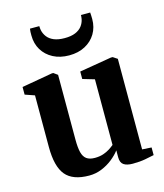

<svg xmlns="http://www.w3.org/2000/svg" viewBox="-119 -885 840 984"><g transform="rotate(-15 301.5 -393.0)"><path d="M463.5 9.5Q432 9.5 415.5 -1.8Q399 -13 399 -41.5V-78.5Q382.5 -56.5 356.8 -36Q331 -15.5 299.2 -2.5Q267.5 10.5 232.5 10.5Q145.5 10.5 107.5 -35.2Q69.5 -81 69.5 -184.5V-458.5L19 -476V-516.5L181.5 -545H189.5L211 -529.5V-185Q211 -144 217.2 -118.5Q223.5 -93 239.5 -81.2Q255.5 -69.5 283.5 -69.5Q308 -69.5 327.8 -76Q347.5 -82.5 362.2 -92Q377 -101.5 387.5 -110.5V-458.5L325 -477V-516.5L495 -545H504.5L528 -529.5V-49L577.5 -46V-5.5Q559.5 -1.5 530.5 4Q501.5 9.5 463.5 9.5ZM293 -611Q244.5 -611 208 -630.2Q171.5 -649.5 151.2 -683Q131 -716.5 131 -760Q131 -769.5 131.2 -778.8Q131.5 -788 133 -795.5H182.5Q182.5 -791 183 -785.8Q183.5 -780.5 184.5 -774.5Q188.5 -754.5 201 -738Q213.5 -721.5 236.2 -712Q259 -702.5 293 -702.5Q327.5 -702.5 350 -712Q372.5 -721.5 385 -737.8Q397.5 -754 401.5 -774.5Q402.5 -780 403 -785.5Q403.5 -791 403.5 -795.5H452.5Q453 -788 453.5 -779Q454 -770 454 -760.5Q454 -717 433.8 -683.2Q413.5 -649.5 377.2 -630.2Q341 -611 293 -611Z"/></g></svg>

Font: Merriweather 72pt
Style: Bold
Weight: 700
Version: Version 2.100